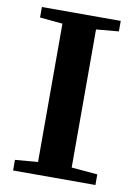

<svg xmlns="http://www.w3.org/2000/svg" viewBox="-78 -715 548 767"><g transform="rotate(10 196.0 -331.5)"><path d="M29.3 0V-43L121.6 -50.8V-611.8L29.3 -620.6V-663.1H349.1V-620.6L257.8 -612.3V-52.2L363.3 -43V0Z"/></g></svg>

Font: Elstob 6pt SemiBold
Style: Regular
Weight: 600
Designer: Peter S. Baker
Version: Version 1.015